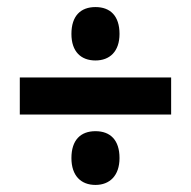

<svg xmlns="http://www.w3.org/2000/svg" viewBox="-20 -708 541 543"><path d="M250 -537C290 -537 318 -562 318 -612C318 -663 292 -688 250 -688C208 -688 182 -663 182 -612C182 -562 209 -537 250 -537ZM36 -384H464V-489H36ZM250 -185C290 -185 318 -211 318 -261C318 -312 292 -337 250 -337C208 -337 182 -312 182 -261C182 -211 209 -185 250 -185Z"/></svg>

Font: Noto Sans Kannada UI Condensed
Style: Bold
Weight: 700
Width: 3
Designer: Jelle Bosma - Monotype Design Team
Foundry: Monotype Imaging Inc.
Version: Version 2.005